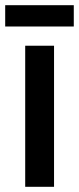

<svg xmlns="http://www.w3.org/2000/svg" viewBox="-37 -719 304 739"><path d="M247 -699H-17V-617H247ZM171 0V-543H60V0Z"/></svg>

Font: Noto Sans Myanmar UI ExtraCondensed SemiBold
Style: Regular
Weight: 600
Width: 2
Designer: Monotype Design Team
Foundry: Monotype Imaging Inc.
Version: Version 2.103